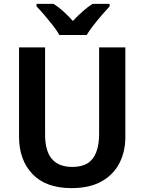

<svg xmlns="http://www.w3.org/2000/svg" viewBox="-20 -958 743 988"><path d="M625 -252Q625 -178 594.5 -118.5Q564 -59 502.5 -24.5Q441 10 348 10Q216 10 147 -62.5Q78 -135 78 -254V-714H212V-267Q212 -180 247.5 -139.5Q283 -99 352 -99Q401 -99 431 -118Q461 -137 475.5 -175.5Q490 -214 490 -268V-714H625ZM544 -925Q527 -907 504.5 -881Q482 -855 461 -828Q440 -801 426 -778H285Q273 -801 251.5 -828Q230 -855 208 -881Q186 -907 168 -925V-938H256Q281 -922 306 -899.5Q331 -877 355 -850Q380 -877 405.5 -899.5Q431 -922 456 -938H544Z"/></svg>

Font: Noto Sans Display SemiBold
Style: Regular
Weight: 600
Designer: Monotype Design Team
Foundry: Monotype Imaging Inc.
Version: Version 2.003